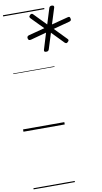

<svg xmlns="http://www.w3.org/2000/svg" viewBox="-151 -1080 867 1640"><g transform="rotate(-10 282.5 -259.5)"><path d="M310 -639Q288 -639 294 -659L337 -800L200 -763Q190 -761 183.5 -763Q177 -765 174 -777Q169 -796 188 -803L329 -840L227 -944Q222 -949 220.5 -956Q219 -963 229 -972Q235 -979 242 -979.5Q249 -980 255 -974L359 -867L401 -1002Q403 -1010 409 -1014.5Q415 -1019 426 -1019Q447 -1018 443 -1000L399 -860L541 -897Q551 -900 556.5 -897.5Q562 -895 564 -883Q570 -864 550 -858L407 -820L507 -717Q515 -710 515 -703.5Q515 -697 506 -689Q498 -681 492 -681.5Q486 -682 478 -689L378 -792L335 -655Q330 -638 310 -639ZM0 490H358V500H0ZM0 -20H358V0H0ZM0 -505H358V-500H0ZM0 -1010H358V-1000H0Z"/></g></svg>

Font: Playwrite NZ Guides
Style: Regular
Weight: 400
Designer: Veronika Burian, José Scaglione
Foundry: TypeTogether
Version: Version 1.003